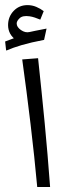

<svg xmlns="http://www.w3.org/2000/svg" viewBox="-59 -743 277 763"><path d="M88.9 0Q78.1 -118.7 62.5 -249.3Q46.9 -379.9 29.3 -506.8L92.3 -511.7Q106.9 -375.5 118.7 -253.2Q130.4 -130.9 140.1 0ZM-32.7 -542.5 -34.7 -543 -38.6 -578.1 7.3 -595.2 9.8 -579.6Q-10.7 -594.2 -18.8 -609.6Q-26.9 -625 -26.9 -643.1Q-26.9 -676.3 -4.9 -699.5Q17.1 -722.7 50.3 -722.7Q68.8 -722.7 85.4 -715.6Q102.1 -708.5 114.7 -698.7L101.1 -665Q90.3 -669.4 79.6 -673.1Q68.8 -676.8 58.6 -678.2Q31.2 -682.1 19.3 -670.9Q7.3 -659.7 7.3 -649.9Q7.3 -635.3 24.4 -623.5Q41.5 -611.8 58.1 -615.7Q61.5 -616.7 81.1 -620.6Q100.6 -624.5 126 -629.4L116.2 -584.5Q64.5 -574.7 27.8 -564Q-8.8 -553.2 -32.7 -542.5Z"/></svg>

Font: Markazi Text
Style: Regular
Weight: 400
Designer: Borna Izadpanah (Arabic designer), Fiona Ross (Arabic design director) and Florian Runge (Latin designer)
Foundry: Borna Izadpanah and Florian Runge
Version: Version 1.000